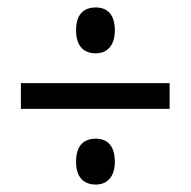

<svg xmlns="http://www.w3.org/2000/svg" viewBox="-20 -610 513 515"><path d="M237 -467C266 -467 288 -486 288 -529C288 -571 268 -590 237 -590C204 -590 184 -571 184 -529C184 -487 204 -467 237 -467ZM36 -318H435V-387H36ZM237 -115C266 -115 288 -134 288 -176C288 -219 268 -238 237 -238C204 -238 184 -219 184 -176C184 -135 204 -115 237 -115Z"/></svg>

Font: Noto Sans Condensed
Style: Regular
Weight: 400
Width: 3
Designer: Monotype Design Team
Foundry: Monotype Imaging Inc.
Version: Version 2.013